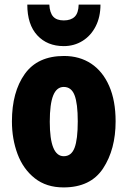

<svg xmlns="http://www.w3.org/2000/svg" viewBox="-20 -807 557 837"><path d="M257 10Q182 10 131.5 -30Q81 -70 56.5 -135.5Q32 -201 32 -278Q32 -406 88 -484.5Q144 -563 259 -563Q327 -563 377.5 -529.5Q428 -496 456 -432Q484 -368 484 -278Q484 -156 429.5 -73Q375 10 257 10ZM258 -126Q291 -126 305 -162.5Q319 -199 319 -278Q319 -356 305 -392Q291 -428 258 -428Q227 -428 212 -391Q197 -354 197 -276Q197 -126 258 -126ZM258 -606Q186 -606 142.5 -653Q99 -700 99 -787H195Q197 -751 212 -734.5Q227 -718 258 -718Q289 -718 305.5 -734Q322 -750 323 -787H418Q418 -733 397 -692Q376 -651 339.5 -628.5Q303 -606 258 -606Z"/></svg>

Font: Noto Sans UI CondBlack
Style: Regular
Weight: 900
Width: 3
Designer: Monotype Design Team
Foundry: Monotype Imaging Inc.
Version: Version 1.001